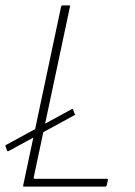

<svg xmlns="http://www.w3.org/2000/svg" viewBox="-33 -693 501 713"><path d="M55 0Q52 0 53 -4L194 -669Q196 -673 198 -673H224Q226 -673 227 -672Q228 -671 227 -669L93 -38Q92 -34 92.5 -31.5Q93 -29 98 -29H364Q366 -29 367 -28.5Q368 -28 368 -26L363 -4Q362 -2 361 -1Q360 0 358 0ZM-1 -132Q-3 -131 -4.5 -131.5Q-6 -132 -6 -132L-13 -151Q-14 -152 -10 -155L234 -288Q236 -289 238 -287L245 -269Q248 -267 243 -265Z"/></svg>

Font: Glory Thin
Style: Italic
Weight: 100
Italic angle: -12°
Designer: Robert Leuschke
Foundry: Robert Leuschke
Version: Version 1.011